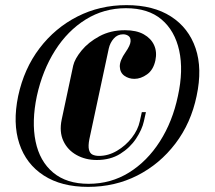

<svg xmlns="http://www.w3.org/2000/svg" viewBox="-20 -719 841 750"><path d="M51 -344Q29 -238 55.5 -158Q82 -78 151 -33.5Q220 11 324 11Q429 11 516.5 -33.5Q604 -78 665 -158Q726 -238 748 -344Q771 -451 744 -530.5Q717 -610 648 -654.5Q579 -699 474 -699Q370 -699 282.5 -654.5Q195 -610 134.5 -530.5Q74 -451 51 -344ZM124 -344Q146 -444 195 -521.5Q244 -599 315 -643Q386 -687 472 -687Q559 -687 611 -643Q663 -599 680 -521.5Q697 -444 675 -344Q654 -244 604.5 -166.5Q555 -89 484 -45Q413 -1 326 -1Q240 -1 187.5 -45Q135 -89 119 -166.5Q103 -244 124 -344ZM266 -463 221 -252Q211 -204 227.5 -168.5Q244 -133 279 -113.5Q314 -94 358 -94Q411 -94 449.5 -118Q488 -142 511.5 -177.5Q535 -213 542 -245L550 -281H534L526 -245Q519 -212 495 -181Q471 -150 437 -130Q403 -110 367 -110Q352 -110 341.5 -115Q331 -120 327.5 -134.5Q324 -149 329 -175L405 -530Q410 -552 424.5 -568.5Q439 -585 461 -585Q473 -585 482 -578.5Q491 -572 490 -557Q489 -542 471 -516Q447 -482 448 -458.5Q449 -435 466 -423Q483 -411 505 -411Q530 -411 554.5 -428.5Q579 -446 587 -483Q594 -516 582 -542.5Q570 -569 541.5 -585Q513 -601 468 -601Q412 -601 368.5 -577.5Q325 -554 298.5 -521.5Q272 -489 266 -463Z"/></svg>

Font: Emberly Black
Style: Italic
Weight: 900
Italic angle: -12°
Designer: Rajesh Rajput
Foundry: Rajesh Rajput
Version: Version 1.000